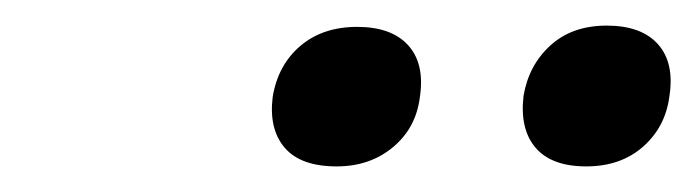

<svg xmlns="http://www.w3.org/2000/svg" viewBox="-20 -763 544 150"><path d="M438 -633Q411 -633 398.5 -647.5Q386 -662 389 -688Q393 -712 410 -727.5Q427 -743 454 -743Q481 -743 494 -728.5Q507 -714 503 -688Q500 -664 482.5 -648.5Q465 -633 438 -633ZM243 -633Q215 -633 202.5 -647.5Q190 -662 193 -687Q197 -712 214.5 -727Q232 -742 259 -742Q286 -742 299 -727.5Q312 -713 308 -687Q305 -663 287 -648Q269 -633 243 -633Z"/></svg>

Font: Lexend Light
Style: Italic
Weight: 300
Italic angle: -8.13011°
Designer: Bonnie Shaver-Troup, Thomas Jockin
Foundry: Lexend
Version: Version 1.007